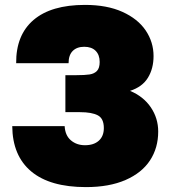

<svg xmlns="http://www.w3.org/2000/svg" viewBox="-20 -752 692 784"><path d="M30 -237H244Q246 -199 269.5 -179Q293 -159 327 -159Q363 -159 383.5 -177.5Q404 -196 404 -229Q404 -268 379.5 -281Q355 -294 307 -294H247V-445H290Q327 -445 346 -448Q365 -451 376 -462.5Q387 -474 387 -499Q387 -528 370.5 -544.5Q354 -561 324 -561Q294 -561 277 -544Q260 -527 260 -494H46Q45 -609 117 -670.5Q189 -732 327 -732Q417 -732 480 -703.5Q543 -675 575 -627.5Q607 -580 607 -523Q607 -472 584 -434.5Q561 -397 511 -381Q566 -358 596 -313.5Q626 -269 626 -215Q626 -148 592.5 -97Q559 -46 492.5 -17Q426 12 331 12Q184 12 107.5 -52Q31 -116 30 -237Z"/></svg>

Font: Aspekta 1000
Style: Regular
Weight: 1000
Designer: Ivo Dolenc
Version: Version 2.000